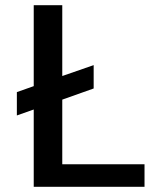

<svg xmlns="http://www.w3.org/2000/svg" viewBox="-20 -720 612 740"><path d="M110 0V-298L45 -275V-365L110 -388V-700H220V-427L341 -469V-379L220 -336V-87H537V0Z"/></svg>

Font: HostGroteskMedium
Style: Regular
Weight: 500
Designer: Doukan Karapınar based on Poppins by Indian Type Foundry, Jonny Pinhorn
Foundry: Element Type
Version: Version 1.001; ttfautohint (v1.8.4.7-5d5b)